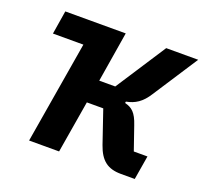

<svg xmlns="http://www.w3.org/2000/svg" viewBox="-96 -629 792 741"><g transform="rotate(20 300.0 -258.0)"><path d="M92 0H215.2L251.1 -214.5H318.5L364.3 -80.3C384.2 -23.1 414.4 0 469.1 0H525.9L542.3 -98.4H486.2L453.1 -194.2C437.5 -241.1 420.1 -255.7 390.6 -262.8L391.7 -268.8C426.8 -275.6 453.5 -291.2 479 -332L598.7 -516H467.3L333.1 -309.7H267.4L301.1 -516H52.9L37.3 -419.4H162.3Z"/></g></svg>

Font: Margiela Mono Italic SmBold It
Style: Regular
Weight: 600
Designer: Mike Abbink, Paul van der Laan, Pieter van Rosmalen
Foundry: Bold Monday
Version: Version 2.003 2021